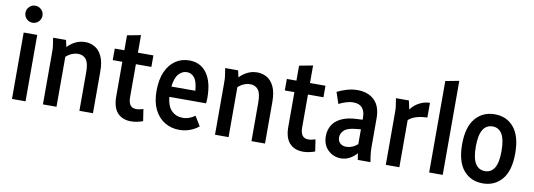

<svg xmlns="http://www.w3.org/2000/svg" viewBox="-58 -1102 4110 1478"><g transform="rotate(10 1997.0 -363.5)"><path d="M55 -672Q55 -699 74.5 -718.5Q94 -738 121 -738Q149 -738 168.5 -718.5Q188 -699 188 -672Q188 -644 168.5 -624.5Q149 -605 121 -605Q94 -605 74.5 -624.5Q55 -644 55 -672ZM68 0V-519H174V0Z M298 -519H399L411 -466Q437 -494 472 -511.5Q507 -529 549 -529Q588 -529 622.5 -510Q657 -491 679 -446Q701 -401 701 -323V0H595V-302Q595 -375 572 -402.5Q549 -430 512 -430Q460 -430 416 -391V0H310V-395Q310 -416 309.5 -433.5Q309 -451 305 -473Z M780 -429V-519H855V-636L961 -656V-519H1082V-429H961V-171Q961 -89 1022 -89Q1046 -89 1078 -99L1092 -7Q1071 1 1047 6Q1023 11 999 11Q932 11 893.5 -30.5Q855 -72 855 -159V-429Z M1153 -254Q1153 -344 1180.5 -405Q1208 -466 1255 -497.5Q1302 -529 1362 -529Q1450 -529 1499 -461.5Q1548 -394 1548 -269Q1548 -257 1547 -246Q1546 -235 1545 -226H1258Q1265 -154 1299.5 -119.5Q1334 -85 1388 -85Q1414 -85 1439 -94.5Q1464 -104 1482 -118L1528 -43Q1500 -19 1460.5 -4Q1421 11 1377 11Q1312 11 1261.5 -20Q1211 -51 1182 -110Q1153 -169 1153 -254ZM1360 -437Q1323 -437 1295.5 -406.5Q1268 -376 1260 -307H1447Q1442 -378 1418.5 -407.5Q1395 -437 1360 -437Z M1643 -519H1744L1756 -466Q1782 -494 1817 -511.5Q1852 -529 1894 -529Q1933 -529 1967.5 -510Q2002 -491 2024 -446Q2046 -401 2046 -323V0H1940V-302Q1940 -375 1917 -402.5Q1894 -430 1857 -430Q1805 -430 1761 -391V0H1655V-395Q1655 -416 1654.5 -433.5Q1654 -451 1650 -473Z M2125 -429V-519H2200V-636L2306 -656V-519H2427V-429H2306V-171Q2306 -89 2367 -89Q2391 -89 2423 -99L2437 -7Q2416 1 2392 6Q2368 11 2344 11Q2277 11 2238.5 -30.5Q2200 -72 2200 -159V-429Z M2497 -138Q2497 -184 2518.5 -221.5Q2540 -259 2587.5 -282.5Q2635 -306 2710 -309L2754 -311V-328Q2754 -376 2731.5 -403Q2709 -430 2662 -430Q2633 -430 2603.5 -420.5Q2574 -411 2549 -398L2519 -487Q2548 -503 2591 -516Q2634 -529 2676 -529Q2760 -529 2809 -481.5Q2858 -434 2858 -341V-123Q2858 -102 2859 -85Q2860 -68 2863 -46L2870 0H2771L2763 -51Q2741 -24 2708.5 -6.5Q2676 11 2641 11Q2581 11 2539 -29.5Q2497 -70 2497 -138ZM2599 -147Q2599 -117 2617.5 -100.5Q2636 -84 2665 -84Q2713 -84 2754 -120V-236L2714 -232Q2649 -226 2624 -201.5Q2599 -177 2599 -147Z M2978 -519H3079L3094 -451Q3120 -487 3160 -508Q3200 -529 3242 -529V-414Q3197 -413 3160 -402.5Q3123 -392 3096 -369V0H2990V-395Q2990 -416 2989.5 -433.5Q2989 -451 2985 -473Z M3329 0V-715L3435 -735V0Z M3541 -259Q3541 -393 3598.5 -461Q3656 -529 3750 -529Q3844 -529 3900 -461Q3956 -393 3956 -259Q3956 -124 3899 -56.5Q3842 11 3749 11Q3654 11 3597.5 -56.5Q3541 -124 3541 -259ZM3648 -259Q3648 -169 3674 -127Q3700 -85 3749 -85Q3798 -85 3823.5 -127Q3849 -169 3849 -259Q3849 -349 3823.5 -391.5Q3798 -434 3749 -434Q3700 -434 3674 -391.5Q3648 -349 3648 -259Z"/></g></svg>

Font: Radio Canada Condensed Medium
Style: Regular
Weight: 500
Width: 3
Designer: Charles Daoud, Etienne Aubert Bonn, Alexandre Saumier Demers, Jacques Le Bailly
Foundry: Radio-Canada
Version: Version 2.104; ttfautohint (v1.8.4.7-5d5b);gftools[0.9.28.de